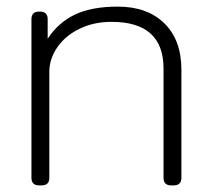

<svg xmlns="http://www.w3.org/2000/svg" viewBox="-20 -560 643 580"><path d="M75 -23V-502Q75 -525 98 -525H101Q124 -525 124 -502V-443Q156 -492 206.5 -516Q257 -540 336 -540Q425 -540 476.5 -489.5Q528 -439 528 -349V-23Q528 0 505 0H497Q474 0 474 -23V-353Q474 -494 317 -494Q263 -494 220 -473Q177 -452 153 -417Q129 -382 129 -343V-23Q129 0 106 0H98Q75 0 75 -23Z"/></svg>

Font: Mitr ExtraLight
Style: Regular
Weight: 275
Designer: Thanarat Vachiruckul
Foundry: Cadson Demak Co.,Ltd.
Version: Version 1.001